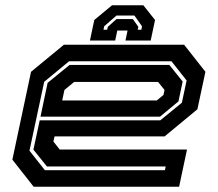

<svg xmlns="http://www.w3.org/2000/svg" viewBox="-20 -710 828 730"><path d="M680 -540 761 -437 730.5 -294.5 606 -191.5H187.5L183 -172L207 -141.5H691L661 0H108L27 -103L98 -437L223 -540ZM632 -477H242.5L148 -399L92 -137L150.5 -63H607L610 -77H158.5L107 -141L131 -252.5H589.5L671.5 -319.5L689.5 -404ZM624 -463 674.5 -400 658.5 -324.5 588.5 -266.5H134L161 -395L244.5 -463ZM581 -398.5H262L225 -368L216.5 -328H576L601.5 -349L605.5 -368ZM525 -690 569.5 -634 553 -556H457L465 -594H426L418 -556H322L338.5 -634L406 -690ZM491 -651H423L376 -610L373.5 -597H387.5L390 -608L423 -637.5H485L506 -608L503.5 -597H517.5L520 -610Z"/></svg>

Font: Tourney Expanded Regular
Style: Bold Italic
Weight: 700
Width: 7
Italic angle: -12°
Designer: Tyler Finck
Foundry: Etcetera Type Co
Version: Version 1.010; ttfautohint (v1.8.3)